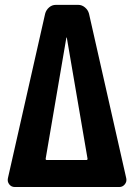

<svg xmlns="http://www.w3.org/2000/svg" viewBox="-20 -750 540 770"><path d="M327.1 -108.4Q331.1 -108.4 331.1 -113.3L248 -598.6Q248 -599.6 247.1 -599.6Q246.1 -599.6 246.1 -598.6L163.1 -113.3Q163.1 -108.4 167 -108.4ZM336.9 -695.3 486.3 -35.2Q489.3 -21.5 480.5 -10.7Q471.7 0 459 0H388.7H349.6H143.6H109.4H39.1Q25.4 0 17.1 -10.7Q8.8 -21.5 11.7 -35.2L161.1 -695.3Q165 -710 176.8 -720.2Q188.5 -730.5 204.1 -730.5H293.9Q308.6 -730.5 320.8 -720.2Q333 -710 336.9 -695.3Z"/></svg>

Font: Rounded-L Mgen+ 1mn bold
Style: Bold
Weight: 700
Designer: [Source Han Sans]
Ryoko NISHIZUKA  (kana & ideographs); Paul D. Hunt (Latin, Greek & Cyrillic); Wenlong ZHANG  (bopomofo
Version: Version 1.059.20150602